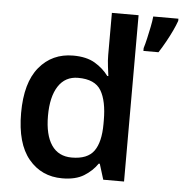

<svg xmlns="http://www.w3.org/2000/svg" viewBox="-54 -812 834 874"><g transform="rotate(5 363.0 -375.0)"><path d="M262 10Q167 10 108.5 -60.5Q50 -131 50 -270Q50 -409 109 -480Q168 -551 264 -551Q325 -551 363.5 -528Q402 -505 426 -472H431Q429 -487 425.5 -515Q422 -543 422 -567V-760H544V0H449L427 -71H422Q399 -37 361 -13.5Q323 10 262 10ZM297 -88Q369 -88 398.5 -129Q428 -170 428 -253V-269Q428 -358 400 -405Q372 -452 295 -452Q236 -452 204.5 -403.5Q173 -355 173 -268Q173 -181 204.5 -134.5Q236 -88 297 -88ZM726 -750Q719 -730 707 -704.5Q695 -679 680 -652Q665 -625 649 -600H580V-613Q586 -632 592 -658.5Q598 -685 603.5 -712Q609 -739 611 -760H726Z"/></g></svg>

Font: Noto Sans Sundanese SemiBold
Style: Regular
Weight: 600
Version: Version 2.003